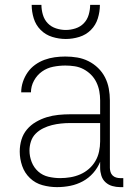

<svg xmlns="http://www.w3.org/2000/svg" viewBox="-20 -760 540 788"><path d="M214 8Q184 8 154.5 0Q125 -8 103 -29Q81 -50 71 -79Q61 -108 61 -138Q61 -163 68 -186.5Q75 -210 90.5 -228.5Q106 -247 127.5 -259.5Q149 -272 172 -279Q195 -286 219.5 -288.5Q244 -291 268 -291H391V-348Q391 -367 387.5 -386Q384 -405 375.5 -422.5Q367 -440 353.5 -453.5Q340 -467 323 -476Q306 -485 287 -488Q268 -491 248 -491Q223 -491 198 -486Q173 -481 152.5 -466.5Q132 -452 119.5 -429Q107 -406 107 -381H67Q67 -403 74 -424Q81 -445 93.5 -463Q106 -481 124 -494Q142 -507 162.5 -514.5Q183 -522 204.5 -525Q226 -528 248 -528Q273 -528 297 -524Q321 -520 343 -509Q365 -498 382.5 -481Q400 -464 411 -442.5Q422 -421 426.5 -396.5Q431 -372 431 -348V-71Q431 -63 433.5 -54.5Q436 -46 442 -40Q448 -34 456.5 -31.5Q465 -29 473 -29H486V8H473Q457 8 441 3.5Q425 -1 413 -12Q401 -23 396 -39Q391 -55 391 -71V-96Q381 -71 362.5 -50Q344 -29 320 -16Q296 -3 269 2.5Q242 8 214 8ZM227 -29Q248 -29 269 -32.5Q290 -36 309.5 -44.5Q329 -53 345 -67Q361 -81 371.5 -99Q382 -117 386.5 -138Q391 -159 391 -180V-255H268Q249 -255 230 -253Q211 -251 193 -246.5Q175 -242 157.5 -233.5Q140 -225 126.5 -211.5Q113 -198 107 -179.5Q101 -161 101 -142Q101 -118 110 -95Q119 -72 137 -56Q155 -40 179 -34.5Q203 -29 227 -29ZM250 -600Q222 -600 194.5 -608.5Q167 -617 147 -637Q127 -657 118.5 -684.5Q110 -712 110 -740H150Q150 -720 156 -699.5Q162 -679 176 -664.5Q190 -650 210 -643.5Q230 -637 250 -637Q270 -637 290 -643.5Q310 -650 324 -664.5Q338 -679 344 -699.5Q350 -720 350 -740H390Q390 -712 381.5 -684.5Q373 -657 353 -637Q333 -617 305.5 -608.5Q278 -600 250 -600Z"/></svg>

Font: Iosevka SS18 Extralight
Style: Regular
Weight: 200
Monospace: yes
Designer: Belleve Invis
Foundry: Belleve Invis
Version: Version 25.1.1; ttfautohint (v1.8.4)